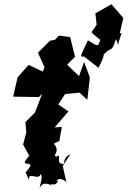

<svg xmlns="http://www.w3.org/2000/svg" viewBox="-20 -858 602 906"><path d="M220 10C250 23 262 -19 247 0C249 -26 297 -8 295 9L276 -75L312 -130C272 -114 287 -76 279 -85C238 -81 275 -139 247 -119C222 -125 269 -140 234 -180L260 -193L272 -259L238 -257L303 -332L255 -365L287 -414L355 -421L392 -387L404 -492L377 -566L353 -499L289 -560L287 -543L334 -590L311 -683L258 -690L239 -670L216 -666L159 -609L190 -541L182 -520L115 -552L63 -493L42 -402L164 -400L179 -416L145 -327L100 -282L104 -233L89 -176L115 -129C111 -116 135 -140 119 -125C73 -68 112 -97 125 -78C91 -18 97 -72 115 -9C116 -52 162 -3 171 -36C187 -26 161 34 169 28C168 27 178 -6 224 17ZM373 -594 445 -538C474 -596 478 -608 452 -614C466 -576 470 -616 504 -626C533 -652 519 -703 537 -647C546 -688 563 -709 545 -700L562 -773L506 -838L430 -795L436 -741C407 -695 399 -716 453 -670C443 -635 442 -639 395 -668C358 -590 350 -581 389 -597Z"/></svg>

Font: Asimov Aggro
Style: CondIt
Weight: 500
Designer: Google
Version: Version 2.000980; 2014